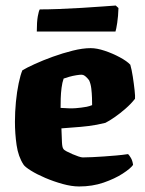

<svg xmlns="http://www.w3.org/2000/svg" viewBox="-20 -674 524 694"><path d="M266 0Q239 0 206.5 -9Q174 -18 143.5 -31Q113 -44 91.5 -57.5Q70 -71 65 -79Q46 -108 40 -149.5Q34 -191 34 -234Q34 -269 37.5 -305.5Q41 -342 47.5 -373Q54 -404 61 -420Q76 -429 105.5 -442.5Q135 -456 171 -469Q207 -482 243 -491Q279 -500 308 -500Q330 -500 358.5 -490.5Q387 -481 413 -467Q439 -453 451 -440Q456 -423 460 -397Q464 -371 466.5 -348Q469 -325 468 -317Q454 -299 434 -281.5Q414 -264 394.5 -250.5Q375 -237 361 -230Q329 -222 300 -218.5Q271 -215 246.5 -213.5Q222 -212 202 -210Q203 -176 204 -158.5Q205 -141 209 -136Q211 -132 220.5 -127Q230 -122 241.5 -117Q253 -112 263.5 -108.5Q274 -105 279 -105Q294 -105 314 -106Q334 -107 356 -108.5Q378 -110 400.5 -112Q423 -114 443 -117Q448 -112 453.5 -102.5Q459 -93 461 -78Q452 -65 423.5 -46.5Q395 -28 354.5 -14Q314 0 266 0ZM254 -283Q264 -284 273.5 -285Q283 -286 293 -288Q303 -290 313 -294Q313 -305 312.5 -321Q312 -337 310 -354Q308 -371 302 -384Q295 -393 289.5 -397.5Q284 -402 280.5 -403Q277 -404 275 -404Q268 -404 255.5 -402Q243 -400 230.5 -396.5Q218 -393 210 -390Q205 -376 202.5 -356.5Q200 -337 199.5 -318Q199 -299 199 -284Q216 -283 229 -282.5Q242 -282 254 -283ZM113 -560Q113 -595 116.6 -615Q120.2 -635 123.8 -640Q153.5 -640 193.6 -641.5Q233.6 -643 275 -645.5Q316.4 -648 349.7 -650.5Q383 -653 398.3 -654L408.2 -645Q407.3 -615 403.7 -591.5Q400.1 -568 397.4 -560Z"/></svg>

Font: Texturina 12pt Black
Style: Regular
Weight: 900
Designer: Guillermo Torres Carreño
Foundry: Omnibus-Type
Version: Version 1.002